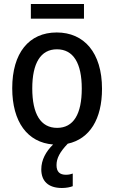

<svg xmlns="http://www.w3.org/2000/svg" viewBox="-20 -712 570 958"><path d="M134 -619H399V-692H134ZM289 226C311 226 330 222 343 217V154C335 157 323 160 309 160C278 160 262 145 262 112C262 78 278 47 318 5C428 -19 489 -118 489 -269C489 -450 399 -550 263 -550C124 -550 41 -447 41 -272C41 -104 117 -1 245 9C209 44 186 86 186 133C186 191 220 226 289 226ZM265 -74C183 -74 141 -143 141 -271C141 -397 183 -466 264 -466C346 -466 388 -397 388 -270C388 -143 347 -74 265 -74Z"/></svg>

Font: Noto Sans Mono Condensed Medium
Style: Regular
Weight: 500
Width: 3
Designer: Monotype Design Team
Foundry: Monotype Imaging Inc.
Version: Version 2.014